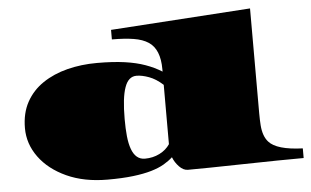

<svg xmlns="http://www.w3.org/2000/svg" viewBox="-52 -808 1474 910"><g transform="rotate(-5 685.5 -353.0)"><path d="M424.8 22Q313.5 22 230.2 -16.1Q147 -54.2 101.1 -117.2Q55.2 -180.2 55.2 -254.9Q55.2 -326.2 84 -378.7Q112.8 -431.2 163.6 -465.3Q214.4 -499.5 280.8 -516.4Q347.2 -533.2 421.9 -533.2Q498 -533.2 553.5 -525.4Q608.9 -517.6 651.1 -502.4Q693.4 -487.3 728.5 -465.3V-476.6Q728.5 -571.8 675.8 -606.4Q648.4 -624.5 605.7 -631.3Q563 -638.2 502.4 -638.2V-683.6L1167.5 -727.5V-228.5Q1167.5 -212.9 1168 -198.5Q1168.5 -184.1 1169.4 -171.4Q1173.3 -119.1 1197.8 -91.8Q1234.9 -49.3 1358.9 -44.9V1Q1307.6 1 1235.8 2Q1164.1 2.9 1070.8 4.9Q978 6.8 913.1 7.8Q848.1 8.8 807.6 8.8Q786.1 8.8 766.6 -11.5Q747.1 -31.7 737.3 -57.1Q719.2 -40.5 694.6 -26.1Q669.9 -11.7 633.8 -1Q597.2 9.8 546.1 15.9Q495.1 22 424.8 22ZM609.4 -61.5Q647.5 -61.5 679.2 -77.4Q710.9 -93.3 728.5 -120.1V-402.3Q695.8 -432.1 662.6 -444.3Q629.4 -456.5 603.5 -456.5Q564.5 -456.5 547.4 -407.2Q529.8 -358.4 529.8 -256.8Q529.8 -211.4 533.4 -175.3Q537.1 -139.2 546.4 -113.8Q565.4 -61.5 609.4 -61.5Z"/></g></svg>

Font: Asset
Style: Regular
Weight: 400
Version: Version 1.003; ttfautohint (v1.8.4.7-5d5b)